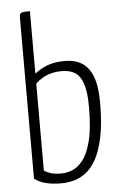

<svg xmlns="http://www.w3.org/2000/svg" viewBox="-53 -773 515 821"><g transform="rotate(-5 204.0 -362.5)"><path d="M177 10Q138 10 109.5 2.5Q81 -5 62 -20V-712Q62 -724 66 -728.5Q70 -733 79.5 -734Q89 -735 107 -735V-467Q132 -487 163 -498.5Q194 -510 238 -510Q279 -510 309 -492Q339 -474 355.5 -432.5Q372 -391 372 -320Q372 -232 359.5 -172Q347 -112 326.5 -76Q306 -40 280.5 -21.5Q255 -3 228.5 3.5Q202 10 177 10ZM182 -32Q202 -32 226.5 -41Q251 -50 273 -77.5Q295 -105 309 -159.5Q323 -214 323 -305Q323 -368 311.5 -403.5Q300 -439 277.5 -453.5Q255 -468 219 -468Q187 -468 159 -457.5Q131 -447 107 -424V-51Q116 -44 134 -38Q152 -32 182 -32Z"/></g></svg>

Font: Yanone Kaffeesatz Light
Style: Regular
Weight: 300
Designer: Yanone (Cyrillic: Daniel Pouzeot, Huerta Tipografica, and Cyreal)
Foundry: Yanone
Version: Version 2.003